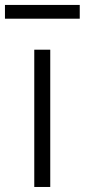

<svg xmlns="http://www.w3.org/2000/svg" viewBox="-52 -743 337 763"><path d="M84.2 0V-545.5H147.7V0ZM264.9 -723.4V-668.7H-32.3V-723.4Z"/></svg>

Font: Inter UI Light
Style: Regular
Weight: 300
Designer: Rasmus Andersson
Foundry: rsms
Version: 3.2;8d6f07862